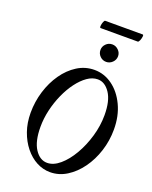

<svg xmlns="http://www.w3.org/2000/svg" viewBox="-179 -1079 940 1188"><g transform="rotate(20 291.5 -485.5)"><path d="M301 13Q254 13 211.5 -9.5Q169 -32 135.5 -73.5Q102 -115 82.5 -170.5Q63 -226 63 -292Q63 -365 84 -433.5Q105 -502 143 -556.5Q181 -611 232.5 -643.5Q284 -676 345 -676Q409 -676 463 -637Q517 -598 550 -528.5Q583 -459 583 -370Q583 -296 561 -227.5Q539 -159 500 -105Q461 -51 410 -19Q359 13 301 13ZM264 -35Q306 -35 347.5 -70.5Q389 -106 423 -164.5Q457 -223 477.5 -293.5Q498 -364 498 -434Q498 -528 464.5 -578Q431 -628 384 -628Q349 -628 315.5 -604.5Q282 -581 252 -541Q222 -501 199 -449.5Q176 -398 163 -342Q150 -286 150 -231Q150 -136 183 -85.5Q216 -35 264 -35ZM394 -747Q370 -747 353 -764Q336 -781 336 -805Q336 -828 353 -845Q370 -862 394 -862Q417 -862 434.5 -845Q452 -828 452 -805Q452 -781 434.5 -764Q417 -747 394 -747ZM291 -932Q285 -932 286 -945Q287 -958 292 -971Q297 -984 302 -984H549Q555 -984 553.5 -971Q552 -958 546.5 -945Q541 -932 535 -932Z"/></g></svg>

Font: Junicode Two Beta Condensed Medium
Style: Italic
Weight: 500
Width: 3
Italic angle: -9°
Version: Version 1.053; ttfautohint (v1.8.4)